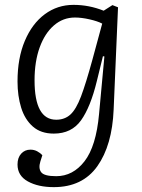

<svg xmlns="http://www.w3.org/2000/svg" viewBox="-20 -539 582 789"><path d="M409 -307 403 -308 378 -206Q352 -99 313 -44.5Q274 10 201 10Q148 10 115 -19Q82 -48 67 -96.5Q52 -145 52 -204Q52 -300 82 -371Q112 -442 164 -480.5Q216 -519 282 -519Q346 -519 406 -495L442 -518L465 -509L447 -89Q441 58 380 144Q319 230 201 230Q137 230 94.5 206.5Q52 183 52 137Q52 109 67 92.5Q82 76 105 76Q120 76 132.5 82.5Q145 89 154 99L146 124Q137 153 149.5 169Q162 185 211 185Q280 185 327.5 123.5Q375 62 387 -70ZM211 -47Q246 -47 269.5 -68.5Q293 -90 313 -143Q333 -196 359 -291L400 -442Q381 -452 348 -459.5Q315 -467 288 -467Q239 -467 201.5 -434.5Q164 -402 143 -344Q122 -286 122 -209Q122 -47 211 -47Z"/></svg>

Font: Literata 12pt Light
Style: Italic
Weight: 300
Italic angle: -2°
Designer: Latin by Veronika Burian and Jose Scaglione. Greek by Irene Vlachou. Cyrillic by Vera Evstafieva
Foundry: TypeTogether
Version: Version 3.002